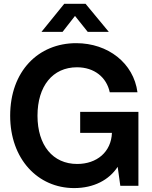

<svg xmlns="http://www.w3.org/2000/svg" viewBox="-20 -963 787 995"><path d="M364.3 11.7C466.3 11.7 545.9 -30.8 589.8 -98.6L603.5 0H697.3V-383.3H395.5V-274.4H560.1C556.2 -175.3 481.9 -113.3 379.9 -113.3C253.4 -113.3 174.3 -210.4 174.3 -363.3C174.3 -516.6 252.9 -614.3 378.9 -614.3C468.8 -614.3 532.2 -562.5 548.8 -484.9H692.4C672.4 -636.2 539.6 -739.3 375 -739.3C178.7 -739.3 32.7 -594.2 32.7 -363.3C32.7 -139.2 175.8 11.7 364.3 11.7ZM304.2 -797.9 368.7 -880.4 434.6 -797.9H543.5V-798.3L423.3 -943.4H313L195.3 -798.3V-797.9Z"/></svg>

Font: Raveo Display Display SemiBold
Style: Regular
Weight: 600
Designer: Jakub Foglar, Rasmus Andersson (Inter)
Foundry: Jakubfoglar.com
Version: Version 1.100;Glyphs 3.2.3 (3260)